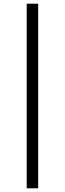

<svg xmlns="http://www.w3.org/2000/svg" viewBox="-20 -769 351 1039"><path d="M124.5 250V-749H186.5V250Z"/></svg>

Font: HK Grotesk Medium Legacy
Style: Regular
Weight: 500
Designer: Alfredo Marco Pradil
Foundry: Hanken Design Co.
Version: Version 2.022;PS 002.022;hotconv 1.0.88;makeotf.lib2.5.64775